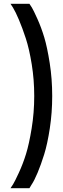

<svg xmlns="http://www.w3.org/2000/svg" viewBox="-20 -770 328 1004"><path d="M35 -750H134Q139 -743 147 -730Q155 -717 175.5 -671.5Q196 -626 211.5 -574.5Q227 -523 240 -440Q253 -357 253 -268Q253 -181 240.5 -99Q228 -17 211 37.5Q194 92 176.5 133.5Q159 175 146 194L134 214H35Q40 207 48.5 193.5Q57 180 78.5 133.5Q100 87 116 35.5Q132 -16 145.5 -98.5Q159 -181 159 -268Q159 -353 146 -433.5Q133 -514 115 -569Q97 -624 79 -666.5Q61 -709 48 -730Z"/></svg>

Font: Puffins on Iceburgs(2)
Style: on-Iceburgs-Bold
Weight: 700
Version: Version 1.0